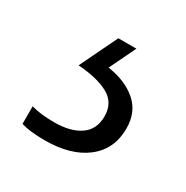

<svg xmlns="http://www.w3.org/2000/svg" viewBox="-73 -64 357 368"><g transform="rotate(30 105.5 120.0)"><path d="M192 142Q192 188 158.5 214Q125 240 67 240Q35 240 15 234V195Q35 201 66 201Q102 201 123 186.5Q144 172 144 143Q144 113 119.5 99.5Q95 86 52 83L92 0H132L104 58Q144 64 168 85Q192 106 192 142Z"/></g></svg>

Font: Noto Sans Sinhala UI SemiCondensed Light
Style: Regular
Weight: 300
Width: 4
Designer: Jelle Bosma - Monotype Design Team
Foundry: Monotype Imaging Inc.
Version: Version 2.006; ttfautohint (v1.8.4.7-5d5b)